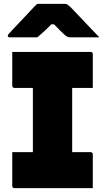

<svg xmlns="http://www.w3.org/2000/svg" viewBox="-20 -967 540 987"><path d="M351 -62H145L149 -84Q149 -118 149 -153Q149 -188 149 -222Q149 -269 149 -320Q149 -371 149 -424.5Q149 -478 149 -532.5Q149 -587 149 -638H358L351 -616Q351 -580 351 -542Q351 -504 351 -467Q351 -417 351 -366Q351 -315 351 -264Q351 -213 351 -162.5Q351 -112 351 -62ZM457 0H54Q52 0 50 -0.5Q48 -1 46.5 -2.5Q45 -4 44 -6Q43 -8 43 -11Q43 -34 43 -66Q43 -98 43 -130Q43 -162 43 -185H446Q449 -185 451.5 -183.5Q454 -182 455.5 -179.5Q457 -177 457 -174Q457 -151 457 -119Q457 -87 457 -55Q457 -23 457 0ZM43 -700H446Q451 -700 454 -697Q457 -694 457 -689Q457 -672 457 -649.5Q457 -627 457 -602Q457 -577 457 -554.5Q457 -532 457 -515H54Q50 -515 46.5 -518Q43 -521 43 -526Q43 -543 43 -565.5Q43 -588 43 -613Q43 -638 43 -660.5Q43 -683 43 -700ZM171 -947Q189 -947 215.5 -947Q242 -947 268.5 -947Q295 -947 314 -947Q322 -947 327 -943.5Q332 -940 345 -928Q352 -921 368.5 -903.5Q385 -886 406.5 -863.5Q428 -841 450 -817.5Q472 -794 491 -775Q456 -775 418 -775Q380 -775 345 -775Q334 -775 329 -777Q324 -779 317 -784Q306 -793 287.5 -811.5Q269 -830 235 -865L286 -842Q269 -842 251.5 -842Q234 -842 216 -842L266 -865Q234 -831 212.5 -811Q191 -791 172 -775H31Q27 -775 24.5 -776Q22 -777 21 -779Q20 -781 20 -783Q20 -787 23.5 -791Q27 -795 39 -808Q51 -821 68.5 -839.5Q86 -858 105.5 -878.5Q125 -899 142 -917.5Q159 -936 171 -947Z"/></svg>

Font: Recursive Black
Style: Regular
Weight: 900
Version: Version 1.085